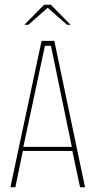

<svg xmlns="http://www.w3.org/2000/svg" viewBox="-20 -793 406 813"><path d="M24 0 156 -620H210L340 0H319L285 -160L292 -154H72L78 -160L45 0ZM78 -167 75 -171H289L285 -167L196 -598L194 -599H172L170 -598ZM83 -688 167 -773H195L279 -688H264L182 -760L100 -688Z"/></svg>

Font: Smooch Sans Thin
Style: Regular
Weight: 100
Designer: Robert E. Leuschke
Foundry: Robert E. Leuschke
Version: Version 1.010